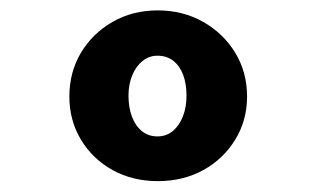

<svg xmlns="http://www.w3.org/2000/svg" viewBox="-20 -736 600 364"><path d="M279 -392.6Q231.5 -392.6 193.4 -413.6Q155.4 -434.7 133.4 -471.3Q111.5 -507.9 111.5 -553Q111.5 -599 133.4 -635.9Q155.4 -672.7 193.4 -694.5Q231.5 -716.3 279 -716.3Q326.8 -716.3 365.2 -694.5Q403.6 -672.7 426 -635.9Q448.4 -599 448.4 -553Q448.4 -507.9 426 -471.3Q403.6 -434.7 365.5 -413.6Q327.4 -392.6 279 -392.6ZM278.4 -477.4Q295.4 -477.4 307.7 -487.7Q320.1 -498.1 326.8 -515.5Q333.6 -533 333.6 -554.7Q333.6 -577.3 327.1 -594.4Q320.6 -611.4 308.3 -620.9Q295.9 -630.4 278.4 -630.4Q262.6 -630.4 250.1 -620.3Q237.7 -610.3 230.7 -593.2Q223.6 -576.1 223.6 -554.7Q223.6 -532.5 230.1 -515Q236.6 -497.5 249 -487.4Q261.4 -477.4 278.4 -477.4Z"/></svg>

Font: Lexend Tera
Style: Regular
Weight: 400
Designer: Bonnie Shaver-Troup, Thomas Jockin
Foundry: Lexend
Version: Version 1.007